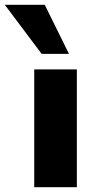

<svg xmlns="http://www.w3.org/2000/svg" viewBox="-91 -782 392 802"><path d="M52 0V-492H230V0ZM83 -557 -71 -762H96L197 -557Z"/></svg>

Font: Nunito Sans 12pt Black
Style: Regular
Weight: 900
Designer: Vernon Adams
Foundry: Vernon Adams
Version: Version 3.101;gftools[0.9.27]